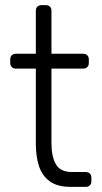

<svg xmlns="http://www.w3.org/2000/svg" viewBox="-20 -730 399 750"><path d="M256 0Q204 0 174 -22Q144 -44 132 -82Q120 -120 120 -167V-462H42Q32 -462 26 -468Q20 -474 20 -484V-498Q20 -508 26 -514Q32 -520 42 -520H120V-688Q120 -698 126 -704Q132 -710 142 -710H159Q169 -710 175 -704Q181 -698 181 -688V-520H305Q315 -520 321 -514Q327 -508 327 -498V-484Q327 -474 321 -468Q315 -462 305 -462H181V-171Q181 -118 198.5 -88Q216 -58 261 -58H315Q325 -58 331 -52Q337 -46 337 -36V-22Q337 -12 331 -6Q325 0 315 0Z"/></svg>

Font: Rubik Light Light
Style: Regular
Weight: 300
Version: Version 2.101